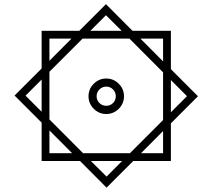

<svg xmlns="http://www.w3.org/2000/svg" viewBox="-20 -739 1012 914"><path d="M360.8 27.3H178.2V-155.3L49.3 -284.2L178.2 -413.1V-592.3H357.4L484.4 -719.2L610.8 -592.3H793.5V-409.7L922.4 -280.8L793.5 -151.9V27.3H614.3L487.3 154.3ZM410.2 -592.3H559.1L484.4 -666.5ZM756.3 -446.8V-555.2H648.4ZM215.3 -449.7 320.3 -555.2H215.3ZM215.3 -397.5V-170.4L375.5 -9.8H598.6L756.3 -167.5V-394.5L596.2 -555.2H373ZM401.4 -280.8Q401.4 -315.4 426.3 -340.3Q451.2 -365.2 485.8 -365.2Q520.5 -365.2 545.4 -340.3Q570.3 -315.4 570.3 -280.8Q570.3 -246.1 545.4 -221.2Q520.5 -196.3 485.8 -196.3Q451.2 -196.3 426.3 -221.2Q401.4 -246.1 401.4 -280.8ZM178.2 -360.4 101.6 -283.7 178.2 -207ZM793.5 -357.9V-204.6L870.1 -281.2ZM439.9 -280.8Q439.9 -261.7 453.4 -248.5Q466.8 -235.4 485.8 -235.4Q504.9 -235.4 518.1 -248.5Q531.2 -261.7 531.2 -280.8Q531.2 -299.8 518.1 -313.2Q504.9 -326.7 485.8 -326.7Q466.8 -326.7 453.4 -313.2Q439.9 -299.8 439.9 -280.8ZM215.3 -118.2V-9.8H323.2ZM651.4 -9.8H756.3V-115.2ZM561.5 27.3H412.6L487.3 101.6Z"/></svg>

Font: Vazir Medium
Style: Medium
Weight: 500
Designer: Saber Rastikerdar
Foundry: Saber Rastikerdar
Version: Version 30.0.0